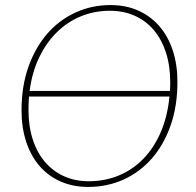

<svg xmlns="http://www.w3.org/2000/svg" viewBox="-20 -731 772 758"><path d="M680.5 -407.5Q680.5 -313 653.8 -236.5Q627 -160 579.8 -105.8Q532.5 -51.5 468 -22.2Q403.5 7 328 7Q268 7 219.2 -14.5Q170.5 -36 136.2 -75.5Q102 -115 83.5 -171Q65 -227 65 -295.5Q65 -390 92 -466.5Q119 -543 166.2 -597.5Q213.5 -652 277.8 -681.5Q342 -711 416.5 -711Q477 -711 525.8 -689.2Q574.5 -667.5 609 -627.8Q643.5 -588 662 -532Q680.5 -476 680.5 -407.5ZM330.5 -15.5Q394 -15.5 449 -38.2Q504 -61 546 -104.2Q588 -147.5 614.8 -209.5Q641.5 -271.5 649 -350H94.5Q93.5 -337 93 -323.8Q92.5 -310.5 92.5 -297Q92.5 -232 109.5 -180Q126.5 -128 157.8 -91.5Q189 -55 232.8 -35.2Q276.5 -15.5 330.5 -15.5ZM652 -407Q652 -472 635 -524Q618 -576 587 -612.5Q556 -649 512 -668.8Q468 -688.5 413.5 -688.5Q353 -688.5 299.8 -666.8Q246.5 -645 204.8 -604Q163 -563 134.8 -504.5Q106.5 -446 97 -372H651Q651.5 -380.5 651.8 -389.2Q652 -398 652 -407Z"/></svg>

Font: Lato Thin
Style: Italic
Weight: 200
Italic angle: -7°
Designer: Lukasz Dziedzic
Foundry: tyPoland Lukasz Dziedzic
Version: Version 2.007; 2014-02-27